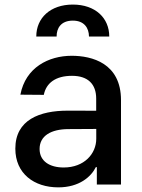

<svg xmlns="http://www.w3.org/2000/svg" viewBox="-20 -792 609 824"><path d="M230.1 12.1C320.3 12.1 371.1 -33.7 391.3 -74.6H395.6V0H499.3V-362.2C499.3 -521 374.3 -552.6 287.6 -552.6C188.9 -552.6 89.5 -502.5 67.5 -385.7L168 -384.9C177.9 -435 217.7 -466.6 289.1 -466.6C357.6 -466.6 392.8 -430.8 392.8 -369V-316.8L270.6 -317.1C150.6 -317.1 45.8 -278.1 45.8 -154.1C45.8 -46.9 126.4 12.1 230.1 12.1ZM135.7 -635.3H223C222.7 -670.8 241.5 -703.5 292.6 -703.5C341.6 -703.5 361.5 -671.9 361.9 -635.3H448.9C448.9 -714.8 389.2 -772.4 292.6 -772.4C196 -772.4 135.7 -714.8 135.7 -635.3ZM149.9 -152.7C149.9 -209.5 199.6 -237.6 273.1 -237.9L393.1 -238.6V-196.7C393.1 -132.1 341.6 -73.2 253.2 -73.2C193.2 -73.2 149.9 -100.1 149.9 -152.7Z"/></svg>

Font: Magic Ui Pro Medium
Style: Regular
Weight: 500
Designer: Stefan Endress, Andreas Faust
Version: Version 1.000;FEAKit 1.0